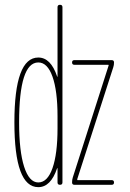

<svg xmlns="http://www.w3.org/2000/svg" viewBox="-20 -770 540 800"><path d="M283.2 -30.3 432.6 -497.1V-499Q432.6 -500 431.6 -500H290Q280.3 -500 280.3 -509.8Q280.3 -519.5 290 -519.5H445.3Q455.1 -519.5 455.1 -509.8Q455.1 -499 452.1 -490.2L301.8 -23.4V-21.5Q301.8 -20.5 302.7 -19.5H445.3Q455.1 -19.5 455.1 -9.8Q455.1 0 445.3 0H290Q280.3 0 280.3 -9.8Q280.3 -21.5 283.2 -30.3ZM139.6 -509.8Q59.6 -509.8 59.6 -259.8Q59.6 -140.6 80.6 -75.2Q101.6 -9.8 139.6 -9.8Q177.7 -9.8 198.7 -69.3Q219.7 -128.9 219.7 -235.4V-285.2Q219.7 -391.6 198.7 -450.7Q177.7 -509.8 139.6 -509.8ZM139.6 9.8Q40 9.8 40 -260.3Q40 -530.3 139.6 -530.3Q191.4 -530.3 217.8 -452.1Q217.8 -450.2 218.8 -450.2Q219.7 -450.2 219.7 -451.2V-740.2Q219.7 -750 230 -750Q240.2 -750 240.2 -740.2V-9.8Q240.2 0 230 0Q219.7 0 219.7 -9.8V-68.4Q219.7 -69.3 218.8 -69.3Q217.8 -69.3 217.8 -68.4Q191.4 9.8 139.6 9.8Z"/></svg>

Font: Rounded Mgen+ 1m thin
Style: Regular
Weight: 100
Designer: [Source Han Sans]
Ryoko NISHIZUKA  (kana & ideographs); Paul D. Hunt (Latin, Greek & Cyrillic); Wenlong ZHANG  (bopomofo
Version: Version 1.059.20150602